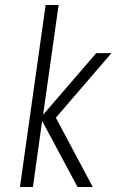

<svg xmlns="http://www.w3.org/2000/svg" viewBox="-20 -750 467 770"><path d="M60 0H112L149 -265L291 0H352L204 -278L427 -537H366L153 -290L215 -730H163Z"/></svg>

Font: Secuela Light
Style: Italic
Weight: 300
Italic angle: -8°
Designer: Fernando Haro
Foundry: deFharo
Version: Version 1.708